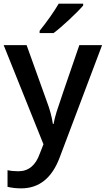

<svg xmlns="http://www.w3.org/2000/svg" viewBox="-20 -786 576 1046"><path d="M0 -540H125L234.9 -233.9Q259.8 -168.5 268.1 -110.8H272Q276.4 -137.7 288.1 -176Q299.8 -214.4 412.1 -540H536.1L305.2 71.8Q242.2 240.2 95.2 240.2Q57.1 240.2 21 231.9V141.1Q46.9 147 80.1 147Q163.1 147 196.8 50.8L216.8 0ZM195.8 -606V-618.2Q223.6 -652.3 253.2 -694.3Q282.7 -736.3 299.8 -766.1H433.1V-755.9Q407.7 -726.1 357.2 -679Q306.6 -631.8 272 -606Z"/></svg>

Font: f0_41340          
Style: Regular
Weight: 600
Foundry: Ascender Corporation
Version: Version 1.10